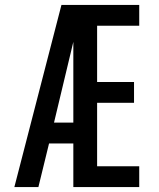

<svg xmlns="http://www.w3.org/2000/svg" viewBox="-20 -755 640 775"><path d="M38 0 228 -735H542V-651H372V-424H521V-340H372V-84H542V0H276V-176H178L135 0ZM276 -260V-586Q270 -562 264.5 -538Q259 -514 253 -490L198 -260Z"/></svg>

Font: Iosevka Custom Medium Extended
Style: Regular
Weight: 500
Width: 7
Monospace: yes
Designer: Belleve Invis
Foundry: Belleve Invis
Version: Version 11.2.4; ttfautohint (v1.8.4)